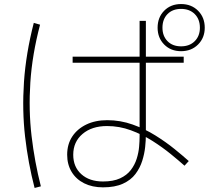

<svg xmlns="http://www.w3.org/2000/svg" viewBox="-20 -872 1040 949"><path d="M489 54Q436 54 396 34Q356 14 334 -22.5Q312 -59 312 -107Q312 -159 337 -197Q362 -235 406.5 -256.5Q451 -278 510 -278Q575 -278 635.5 -256.5Q696 -235 748 -202.5Q800 -170 842 -136Q884 -102 913 -76L892 -53Q864 -78 823.5 -111Q783 -144 733.5 -175.5Q684 -207 627 -228Q570 -249 509 -249Q434 -249 388 -210Q342 -171 342 -107Q342 -47 382 -11Q422 25 489 25Q540 25 573.5 9.5Q607 -6 626.5 -31.5Q646 -57 655.5 -87Q665 -117 667.5 -146Q670 -175 670 -197V-769H701V-205Q701 -179 697.5 -145.5Q694 -112 683 -77Q672 -42 649.5 -12Q627 18 587.5 36Q548 54 489 54ZM151 57Q119 -66 104 -196.5Q89 -327 98.5 -467Q108 -607 147 -759L178 -750Q139 -602 130 -465Q121 -328 136 -200Q151 -72 182 49ZM339 -562V-592H888V-562ZM875 -619Q824 -619 791.5 -652Q759 -685 759 -735Q759 -786 791.5 -819Q824 -852 875 -852Q926 -852 959 -819Q992 -786 992 -735Q992 -685 959 -652Q926 -619 875 -619ZM875 -643Q917 -643 942.5 -668.5Q968 -694 968 -735Q968 -777 942.5 -802.5Q917 -828 875 -828Q833 -828 808 -802.5Q783 -777 783 -735Q783 -694 808 -668.5Q833 -643 875 -643Z"/></svg>

Font: Murecho Thin ExtraLight
Style: Regular
Weight: 250
Version: Version 1.010